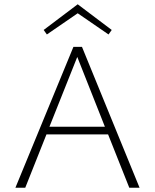

<svg xmlns="http://www.w3.org/2000/svg" viewBox="-20 -877 724 897"><path d="M343 -815 199 -716 184 -737 343 -857 502 -737 487 -716ZM584 0 485 -249H197L98 0H52L323 -658H363L632 0ZM211 -285H470L341 -611Z"/></svg>

Font: EauTest Light
Style: Regular
Weight: 300
Designer: Christian Thalmann (Catharsis Fonts)
Version: Version 0.001;PS 000.001;hotconv 1.0.88;makeotf.lib2.5.64775